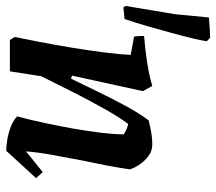

<svg xmlns="http://www.w3.org/2000/svg" viewBox="-116 -638 710 631"><g transform="rotate(90 239.5 -323.0)"><path d="M420 12Q404 12 383 8.5Q362 5 341 -3Q320 -11 307 -24Q318 -65 328.5 -113.5Q339 -162 347.5 -210.5Q356 -259 361 -301.5Q366 -344 366 -374Q352 -384 332 -389Q310 -360 283 -312Q256 -264 228 -209Q200 -154 175 -103L159 0H56L46 -16Q53 -50 62.5 -99Q72 -148 81 -202.5Q90 -257 96.5 -308Q103 -359 105 -397L45 -408Q42 -423 43 -441Q82 -444 126 -450.5Q170 -457 207 -468L224 -437L173 -204L183 -201Q205 -246 228 -293.5Q251 -341 274 -383Q297 -425 320 -456Q340 -461 359.5 -464.5Q379 -468 399 -468Q421 -468 438.5 -454.5Q456 -441 467 -423.5Q478 -406 481 -394Q476 -358 468 -316.5Q460 -275 451 -233Q442 -185 433.5 -138.5Q425 -92 422 -53L490 -108L510 -86ZM-51 -373 -56 -380 -29 -542 -18 -654Q-6 -655 14.5 -656.5Q35 -658 49 -658L60 -647Q58 -631 50.5 -600Q43 -569 32.5 -530.5Q22 -492 10.5 -452Q-1 -412 -13 -377Z"/></g></svg>

Font: Labrada SemiBold
Style: Italic
Weight: 600
Italic angle: -7°
Designer: Mercedes Jáuregui
Foundry: Omnibus-Type Team
Version: Version 1.000; ttfautohint (v1.8.4.7-5d5b)